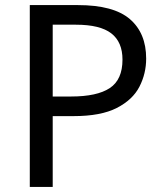

<svg xmlns="http://www.w3.org/2000/svg" viewBox="-20 -734 645 754"><path d="M286 -714Q426 -714 490 -659Q554 -604 554 -504Q554 -445 527.5 -393.5Q501 -342 438.5 -310Q376 -278 269 -278H187V0H97V-714ZM278 -637H187V-355H259Q361 -355 411 -388Q461 -421 461 -500Q461 -569 417 -603Q373 -637 278 -637Z"/></svg>

Font: Noto Sans Sogdian
Style: Regular
Weight: 400
Designer: Monotype Design Team
Foundry: Monotype Imaging Inc.
Version: Version 2.002; ttfautohint (v1.8.4.7-5d5b)